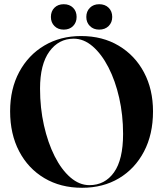

<svg xmlns="http://www.w3.org/2000/svg" viewBox="-20 -881 774 911"><path d="M364.5 -710Q466.5 -710 543.5 -664Q620.5 -618 663.2 -537.5Q706 -457 706 -352.5Q706 -243.5 663.2 -162Q620.5 -80.5 544.8 -35.2Q469 10 369.5 10Q267.5 10 190.5 -35.8Q113.5 -81.5 70.8 -163.2Q28 -245 28 -353Q28 -459 71.2 -539.5Q114.5 -620 190.5 -665Q266.5 -710 364.5 -710ZM564 -245.5Q564 -335.5 545.5 -417Q527 -498.5 494.5 -561.5Q462 -624.5 419.8 -661Q377.5 -697.5 330 -697.5Q258.5 -697.5 214.2 -636.5Q170 -575.5 170 -460.5Q170 -369 188.5 -286.5Q207 -204 239.2 -140Q271.5 -76 314 -39.2Q356.5 -2.5 404 -2.5Q477.5 -2.5 520.8 -63Q564 -123.5 564 -245.5ZM282.5 -740.5Q255 -740.5 238.2 -757.5Q221.5 -774.5 221.5 -800.5Q221.5 -827.5 238.2 -844.2Q255 -861 282.5 -861Q310 -861 326.8 -844.2Q343.5 -827.5 343.5 -800.5Q343.5 -774.5 326.8 -757.5Q310 -740.5 282.5 -740.5ZM450.5 -740.5Q423.5 -740.5 406.5 -757.5Q389.5 -774.5 389.5 -800.5Q389.5 -827 406.5 -844Q423.5 -861 450.5 -861Q478.5 -861 495.5 -844.2Q512.5 -827.5 512.5 -800.5Q512.5 -774.5 495.5 -757.5Q478.5 -740.5 450.5 -740.5Z"/></svg>

Font: Fraunces 144pt SemiBold
Style: Regular
Weight: 600
Version: Version 1.000;[0bf87f6ff]